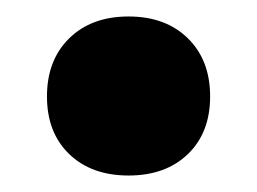

<svg xmlns="http://www.w3.org/2000/svg" viewBox="-20 -459 312 233"><path d="M136 -246Q91 -246 64 -272Q37 -298 37 -342Q37 -386 64 -412.5Q91 -439 136 -439Q181 -439 208 -412.5Q235 -386 235 -342Q235 -298 208 -272Q181 -246 136 -246Z"/></svg>

Font: Ysabeau Office Black
Style: Regular
Weight: 900
Designer: Christian Thalmann (Catharsis Fonts)
Version: Version 2.001;gftools[0.9.30]; featfreeze: tnum,lnum,ss02